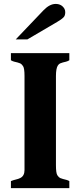

<svg xmlns="http://www.w3.org/2000/svg" viewBox="-20 -967 415 987"><path d="M106 -576.2Q106 -616.2 98.4 -627.2Q90.8 -638.2 84.2 -641.1Q77.6 -644 69.8 -646Q62 -647.9 53.5 -649.9Q44.9 -651.9 36.1 -657.2V-693.8H336.4V-657.2Q327.6 -651.9 319.3 -649.9Q311 -647.9 303.2 -646Q295.4 -644 289.1 -641.1Q282.7 -638.2 277.8 -630.9Q267.6 -616.2 267.6 -576.2V-117.2Q267.6 -76.7 275.1 -65.7Q282.7 -54.7 289.3 -51.8Q295.9 -48.8 303.7 -46.9Q327.1 -42 336.4 -36.1V0H36.1V-36.1Q49.3 -41.5 61.8 -44.2Q74.2 -46.9 84 -51.8Q106 -62.5 106 -92.8ZM61 -764.6 204.1 -914.6Q235.4 -946.8 266.1 -946.8Q296.4 -946.8 311 -922.4Q315.4 -914.6 315.4 -904.8Q315.4 -886.7 307.1 -878.4Q296.4 -867.2 273.4 -854L121.1 -764.6Z"/></svg>

Font: Stardos Stencil
Style: Bold
Weight: 700
Designer: vernon adams
Foundry: vernon adams
Version: Version 1.000